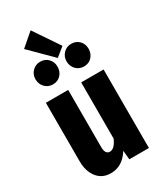

<svg xmlns="http://www.w3.org/2000/svg" viewBox="-235 -1025 947 1124"><g transform="rotate(-30 238.0 -463.0)"><path d="M175.8 -942.9 292 -771 232.9 -723.1 87.9 -867.2ZM131.8 -755.9Q164.6 -755.9 185.3 -734.1Q206.1 -712.4 206.1 -680.2Q206.1 -647.5 185.3 -625.2Q164.6 -603 131.8 -603Q99.6 -603 78.4 -625.2Q57.1 -647.5 57.1 -680.2Q57.1 -711.9 78.6 -733.9Q100.1 -755.9 131.8 -755.9ZM341.8 -755.9Q374.5 -755.9 395.3 -734.1Q416 -712.4 416 -680.2Q416 -647.5 395.3 -625.2Q374.5 -603 341.8 -603Q309.6 -603 288.3 -625.2Q267.1 -647.5 267.1 -680.2Q267.1 -711.9 288.6 -733.9Q310.1 -755.9 341.8 -755.9ZM431.2 -530.8V0H298.8L293 -61Q244.6 17.1 166 17.1Q107.9 17.1 74.5 -25.1Q41 -67.4 41 -136.2V-530.8H191.9V-142.1Q191.9 -119.6 200 -107.4Q208 -95.2 223.1 -95.2Q255.4 -95.2 279.8 -150.9V-530.8Z"/></g></svg>

Font: Fira Sans Compressed
Style: Bold
Weight: 700
Width: 1
Designer: Carrois Corporate & Edenspiekermann AG
Foundry: Carrois Corporate GbR & Edenspiekermann AG
Version: Version 4.203;PS 004.203;hotconv 1.0.88;makeotf.lib2.5.64775